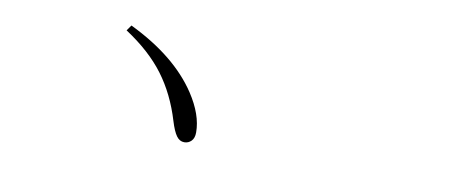

<svg xmlns="http://www.w3.org/2000/svg" viewBox="-44 -694 1588 670"><g transform="rotate(10 750.0 -358.5)"><path d="M363.3 -523.4 377 -543Q541 -463.9 617.2 -348.6Q664.1 -277.3 664.1 -214.8Q664.1 -194.3 653.8 -184.1Q643.6 -173.8 628.9 -173.8Q612.3 -173.8 601.1 -189.5Q589.8 -205.1 579.1 -240.2Q551.8 -331.1 501.5 -398.4Q451.2 -465.8 363.3 -523.4Z"/></g></svg>

Font: Bpmf Zihi Serif Light
Style: Light
Weight: 300
Foundry: But Ko
Version: Version 1.320